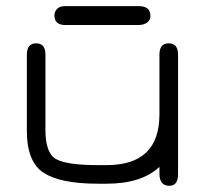

<svg xmlns="http://www.w3.org/2000/svg" viewBox="-20 -598 672 625"><path d="M192.4 -578.1H431.6Q469.7 -578.1 469.7 -545.9Q469.7 -532.2 458.5 -524.4Q447.3 -516.6 431.6 -516.6H192.4Q157.2 -516.6 157.2 -547.9Q157.2 -559.6 165.5 -568.8Q173.8 -578.1 192.4 -578.1ZM327.1 -60.5Q499 -60.5 499 -225.6V-419.9Q499 -457 529.3 -457Q559.6 -457 559.6 -419.9V-31.2Q559.6 6.8 531.2 6.8Q499 6.8 499 -33.2V-54.7Q440.4 0 327.1 0H298.8Q177.7 0 122.6 -35.2Q67.4 -70.3 67.4 -172.9V-419.9Q67.4 -457 97.7 -457Q127.9 -457 127.9 -419.9V-174.8Q127.9 -99.6 162.6 -80.1Q197.3 -60.5 298.8 -60.5Z"/></svg>

Font: Jura
Style: Medium
Weight: 500
Version: Version 2.6.1